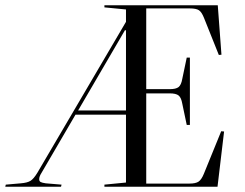

<svg xmlns="http://www.w3.org/2000/svg" viewBox="-60 -710 931 730"><path d="M792 -210 767 0H337V-8L419 -16V-274H227L98 -53Q89 -39 89 -29Q89 -21 94.5 -18Q100 -15 114 -13L174 -8L172 0H-40L-38 -8L19 -13Q44 -15 56 -22.5Q68 -30 82 -53L419 -627V-674L337 -682V-690H768L782 -502L772 -501L716 -641Q707 -664 696.5 -671Q686 -678 662 -678H496V-371H585Q609 -371 619 -379Q629 -387 633 -410L650 -491H662V-235H650L633 -316Q629 -339 619 -347Q609 -355 585 -355H496V-12H660Q684 -12 695 -19.5Q706 -27 715 -49L781 -211ZM419 -290V-595H415L237 -290Z"/></svg>

Font: Libre Caslon Display
Style: Regular
Weight: 400
Designer: Pablo Impallari, Rodrigo Fuenzalida
Foundry: Pablo Impallari, Rodrigo Fuenzalida
Version: Version 1.100; ttfautohint (v1.6) -l 8 -r 50 -G 200 -x 14 -D